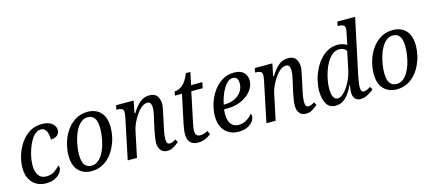

<svg xmlns="http://www.w3.org/2000/svg" viewBox="-56 -1289 4110 1828"><g transform="rotate(-15 1999.0 -375.0)"><path d="M223 10Q173 10 132 -12.5Q91 -35 67 -79.5Q43 -124 43 -192Q43 -248 61.5 -309.5Q80 -371 116 -425Q152 -479 205 -512.5Q258 -546 327 -546Q396 -546 429 -517Q462 -488 462 -452Q462 -423 439.5 -402Q417 -381 375 -381Q376 -429 359.5 -464Q343 -499 306 -499Q277 -499 251.5 -478Q226 -457 206 -422.5Q186 -388 171.5 -346.5Q157 -305 149.5 -263.5Q142 -222 142 -188Q142 -123 168 -88Q194 -53 243 -53Q292 -53 324.5 -75.5Q357 -98 377 -124Q386 -118 386 -100Q386 -79 368.5 -53Q351 -27 315 -8.5Q279 10 223 10Z M673 10Q595 10 546 -40Q497 -90 497 -191Q497 -247 514 -309Q531 -371 566.5 -424.5Q602 -478 655.5 -512Q709 -546 781 -546Q829 -546 868.5 -525.5Q908 -505 931.5 -460.5Q955 -416 955 -345Q955 -302 944.5 -253.5Q934 -205 912 -158.5Q890 -112 856.5 -74Q823 -36 777 -13Q731 10 673 10ZM685 -40Q721 -40 749 -61.5Q777 -83 797.5 -118.5Q818 -154 831 -197Q844 -240 850 -283Q856 -326 856 -362Q856 -434 832.5 -465Q809 -496 768 -496Q732 -496 704 -474Q676 -452 655.5 -416.5Q635 -381 622 -338Q609 -295 602.5 -252Q596 -209 596 -172Q596 -100 620 -70Q644 -40 685 -40Z M1419 10Q1377 10 1355.5 -18Q1334 -46 1334 -89Q1334 -113 1338.5 -145Q1343 -177 1353 -225L1371 -304Q1374 -317 1379 -339Q1384 -361 1387.5 -384Q1391 -407 1391 -425Q1391 -444 1383.5 -463Q1376 -482 1350 -482Q1321 -482 1293 -459Q1265 -436 1240.5 -400Q1216 -364 1198.5 -325.5Q1181 -287 1175 -256L1121 0H1030L1114 -402Q1117 -417 1118.5 -430.5Q1120 -444 1120 -450Q1120 -478 1101.5 -486Q1083 -494 1057 -494H1050L1059 -536H1232L1208 -416H1216Q1255 -479 1295 -512Q1335 -545 1387 -545Q1442 -545 1464 -512.5Q1486 -480 1486 -437Q1486 -412 1479 -381Q1472 -350 1467 -324L1442 -206Q1435 -177 1431.5 -148.5Q1428 -120 1428 -98Q1428 -52 1459 -52Q1486 -52 1519 -75L1536 -46Q1514 -27 1485.5 -8.5Q1457 10 1419 10Z M1723 10Q1621 10 1621 -100Q1621 -120 1624.5 -145.5Q1628 -171 1632 -191L1693 -479H1623L1632 -519Q1672 -519 1710.5 -550.5Q1749 -582 1780 -659H1824L1798 -536H1909L1897 -479H1785L1725 -194Q1719 -169 1715.5 -145Q1712 -121 1712 -105Q1712 -52 1760 -52Q1779 -52 1799.5 -58.5Q1820 -65 1836 -74L1851 -37Q1823 -16 1791 -3Q1759 10 1723 10Z M2120 10Q2070 10 2029 -12.5Q1988 -35 1964 -79.5Q1940 -124 1940 -192Q1940 -248 1958.5 -309.5Q1977 -371 2013 -425Q2049 -479 2102.5 -512.5Q2156 -546 2224 -546Q2283 -546 2315.5 -516.5Q2348 -487 2348 -434Q2348 -381 2312 -335Q2276 -289 2214.5 -260.5Q2153 -232 2075 -232H2042Q2040 -220 2039.5 -207.5Q2039 -195 2039 -185Q2039 -122 2064.5 -87.5Q2090 -53 2139 -53Q2184 -53 2219.5 -75.5Q2255 -98 2274 -124Q2283 -119 2283 -101Q2283 -79 2266 -53Q2249 -27 2212.5 -8.5Q2176 10 2120 10ZM2060 -276Q2115 -276 2157.5 -296Q2200 -316 2225 -351.5Q2250 -387 2250 -434Q2250 -499 2198 -499Q2171 -499 2148 -479.5Q2125 -460 2105.5 -427Q2086 -394 2072 -354.5Q2058 -315 2050 -276Z M2786 10Q2744 10 2722.5 -18Q2701 -46 2701 -89Q2701 -113 2705.5 -145Q2710 -177 2720 -225L2738 -304Q2741 -317 2746 -339Q2751 -361 2754.5 -384Q2758 -407 2758 -425Q2758 -444 2750.5 -463Q2743 -482 2717 -482Q2688 -482 2660 -459Q2632 -436 2607.5 -400Q2583 -364 2565.5 -325.5Q2548 -287 2542 -256L2488 0H2397L2481 -402Q2484 -417 2485.5 -430.5Q2487 -444 2487 -450Q2487 -478 2468.5 -486Q2450 -494 2424 -494H2417L2426 -536H2599L2575 -416H2583Q2622 -479 2662 -512Q2702 -545 2754 -545Q2809 -545 2831 -512.5Q2853 -480 2853 -437Q2853 -412 2846 -381Q2839 -350 2834 -324L2809 -206Q2802 -177 2798.5 -148.5Q2795 -120 2795 -98Q2795 -52 2826 -52Q2853 -52 2886 -75L2903 -46Q2881 -27 2852.5 -8.5Q2824 10 2786 10Z M3079 10Q3017 10 2989 -40Q2961 -90 2961 -166Q2961 -213 2973 -265.5Q2985 -318 3009 -368Q3033 -418 3067 -458Q3101 -498 3145.5 -522Q3190 -546 3244 -546Q3270 -546 3293.5 -539Q3317 -532 3335 -521Q3336 -534 3339.5 -551.5Q3343 -569 3345 -578L3355 -626Q3358 -641 3360.5 -653.5Q3363 -666 3363 -674Q3363 -702 3344 -710Q3325 -718 3300 -718H3291L3300 -760H3475L3359 -215Q3356 -201 3352.5 -179.5Q3349 -158 3346 -136.5Q3343 -115 3343 -101Q3343 -52 3373 -52Q3388 -52 3405 -59.5Q3422 -67 3439 -79L3456 -50Q3435 -31 3398 -10.5Q3361 10 3323 10Q3290 10 3270.5 -12Q3251 -34 3251 -74Q3251 -85 3253 -103.5Q3255 -122 3259 -145H3254Q3221 -71 3178 -30.5Q3135 10 3079 10ZM3115 -52Q3139 -52 3164 -72.5Q3189 -93 3212.5 -127Q3236 -161 3254 -203Q3272 -245 3281 -288L3318 -465Q3308 -483 3289 -492Q3270 -501 3249 -501Q3212 -501 3182 -478Q3152 -455 3129 -417.5Q3106 -380 3090.5 -334.5Q3075 -289 3067 -244.5Q3059 -200 3059 -163Q3059 -104 3075 -78Q3091 -52 3115 -52Z M3681 10Q3603 10 3554 -40Q3505 -90 3505 -191Q3505 -247 3522 -309Q3539 -371 3574.5 -424.5Q3610 -478 3663.5 -512Q3717 -546 3789 -546Q3837 -546 3876.5 -525.5Q3916 -505 3939.5 -460.5Q3963 -416 3963 -345Q3963 -302 3952.5 -253.5Q3942 -205 3920 -158.5Q3898 -112 3864.5 -74Q3831 -36 3785 -13Q3739 10 3681 10ZM3693 -40Q3729 -40 3757 -61.5Q3785 -83 3805.5 -118.5Q3826 -154 3839 -197Q3852 -240 3858 -283Q3864 -326 3864 -362Q3864 -434 3840.5 -465Q3817 -496 3776 -496Q3740 -496 3712 -474Q3684 -452 3663.5 -416.5Q3643 -381 3630 -338Q3617 -295 3610.5 -252Q3604 -209 3604 -172Q3604 -100 3628 -70Q3652 -40 3693 -40Z"/></g></svg>

Font: Noto Serif SemiCondensed
Style: Italic
Weight: 400
Width: 4
Italic angle: -12°
Designer: Monotype Design Team
Foundry: Monotype Imaging Inc.
Version: Version 2.013